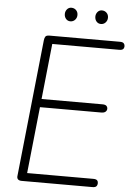

<svg xmlns="http://www.w3.org/2000/svg" viewBox="-73 -1258 892 1310"><g transform="rotate(5 373.0 -603.0)"><path d="M126.5 0Q108 0 100.2 -8.8Q92.5 -17.5 95 -33L193.5 -969Q195.5 -986.5 202 -995.2Q208.5 -1004 230 -1004H711.5Q731 -1004 738.2 -996Q745.5 -988 745.5 -976.5Q745.5 -964.5 738.2 -956.8Q731 -949 711.5 -949H253L213 -568.5H630Q650 -568.5 657.8 -560.5Q665.5 -552.5 665.5 -541Q665.5 -529.5 656.2 -520.8Q647 -512 626 -512H207L159 -56.5H611.5Q631 -56.5 638.2 -49.2Q645.5 -42 645.5 -30Q645.5 -17 638.2 -8.5Q631 0 611.5 0ZM571.5 -1113.5Q553 -1113.5 541.2 -1127Q529.5 -1140.5 529.5 -1160.5Q529.5 -1178.5 541 -1192.5Q552.5 -1206.5 571.5 -1206.5Q590 -1206.5 603 -1193.8Q616 -1181 616 -1160.5Q616 -1141 603.2 -1127.2Q590.5 -1113.5 571.5 -1113.5ZM362 -1113.5Q344 -1113.5 332.2 -1127Q320.5 -1140.5 320.5 -1160.5Q320.5 -1178.5 332 -1192.5Q343.5 -1206.5 362 -1206.5Q381 -1206.5 394 -1193.8Q407 -1181 407 -1160.5Q407 -1141 394.2 -1127.2Q381.5 -1113.5 362 -1113.5Z"/></g></svg>

Font: Edu NSW ACT Hand Pre
Style: Regular
Weight: 400
Designer: Tina and Corey Anderson, Eben Sorkin, Mirko Velimirovic
Foundry: Sorkin Type Co.
Version: Version 2.000